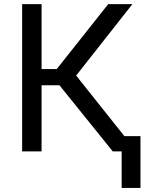

<svg xmlns="http://www.w3.org/2000/svg" viewBox="-20 -731 740 927"><path d="M267.1 -319.3H180.7V0H86.9V-710.9H180.7V-397.5H253.9L502.4 -710.9H619.1L347.7 -366.2L639.2 0H524.4ZM658.2 176.3H567.4V-73.7H658.2Z"/></svg>

Font: SteelSelectRoboto
Style: Roboto-Regular
Weight: 400
Designer: Google
Version: Version 2.137; 2017